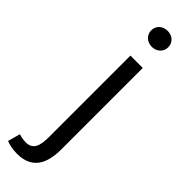

<svg xmlns="http://www.w3.org/2000/svg" viewBox="-348 -689 902 902"><g transform="rotate(45 103.5 -237.5)"><path d="M32 217C129 217 165 154 165 55V-486H83V55C83 114 71 150 23 150C6 150 -11 146 -23 142L-40 204C-23 211 2 217 32 217ZM125 -586C156 -586 181 -608 181 -639C181 -671 156 -692 125 -692C93 -692 68 -671 68 -639C68 -608 93 -586 125 -586Z"/></g></svg>

Font: Giro Sans Regular
Style: Regular
Weight: 400
Designer: Paul D. Hunt
Foundry: Adobe Systems Incorporated
Version: Version 1.000;PS 1.0;hotconv 1.0.88;makeotf.lib2.5.647800